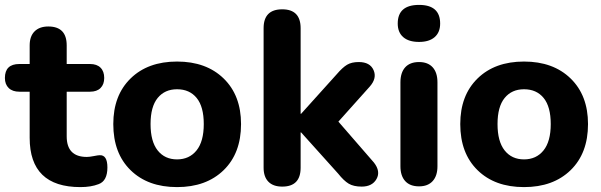

<svg xmlns="http://www.w3.org/2000/svg" viewBox="-29 -752 2452 783"><path d="M299 11Q92 11 92 -190V-378H50Q22 -378 6.5 -393Q-9 -408 -9 -434Q-9 -491 50 -491H92V-567Q92 -604 112 -624Q132 -644 168 -644Q243 -644 243 -567V-491H338Q366 -491 381 -476Q396 -461 396 -434Q396 -408 381 -393Q366 -378 338 -378H243V-196Q243 -112 325 -112Q336 -112 353.5 -115.5Q371 -119 377 -119Q409 -121 409 -69Q409 -14 373 -1Q342 11 299 11Z M433 -246Q433 -363 503.5 -432Q574 -501 693 -501Q812 -501 883 -432Q954 -363 954 -246Q954 -127 883 -58Q812 11 693 11Q574 11 503.5 -58Q433 -127 433 -246ZM693 -388Q643 -388 614 -352.5Q585 -317 585 -246Q585 -175 614 -138.5Q643 -102 693 -102Q743 -102 772.5 -138.5Q802 -175 802 -246Q802 -317 773 -352.5Q744 -388 693 -388Z M1122 9Q1085 9 1065.5 -11Q1046 -31 1046 -68V-637Q1046 -714 1122 -714Q1197 -714 1197 -637V-288H1199L1344 -449Q1368 -477 1386.5 -488Q1405 -499 1434 -499Q1480 -499 1494.5 -466Q1509 -433 1479 -399L1351 -256L1496 -89Q1524 -53 1506.5 -22Q1489 9 1446 9Q1413 9 1393 -3Q1373 -15 1350 -44L1199 -212H1197V-68Q1197 9 1122 9Z M1680 -581Q1638 -581 1615.5 -600.5Q1593 -620 1593 -656Q1593 -732 1680 -732Q1766 -732 1766 -656Q1766 -620 1743.5 -600.5Q1721 -581 1680 -581ZM1680 8Q1643 8 1623.5 -13.5Q1604 -35 1604 -74V-416Q1604 -456 1623.5 -477.5Q1643 -499 1680 -499Q1716 -499 1735.5 -477.5Q1755 -456 1755 -416V-74Q1755 -35 1735.5 -13.5Q1716 8 1680 8Z M1848 -246Q1848 -363 1918.5 -432Q1989 -501 2108 -501Q2227 -501 2298 -432Q2369 -363 2369 -246Q2369 -127 2298 -58Q2227 11 2108 11Q1989 11 1918.5 -58Q1848 -127 1848 -246ZM2108 -388Q2058 -388 2029 -352.5Q2000 -317 2000 -246Q2000 -175 2029 -138.5Q2058 -102 2108 -102Q2158 -102 2187.5 -138.5Q2217 -175 2217 -246Q2217 -317 2188 -352.5Q2159 -388 2108 -388Z"/></svg>

Font: Nunito ExtraBold
Style: Regular
Weight: 800
Designer: Vernon Adams
Foundry: Vernon Adams
Version: Version 3.602